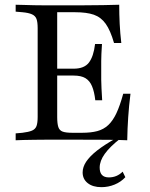

<svg xmlns="http://www.w3.org/2000/svg" viewBox="-20 -591 634 809"><path d="M171 -2.4Q147.6 -2.4 124.2 -2Q100.8 -1.6 80.6 -1.2Q60.5 -0.8 46 0V-29L74.2 -31.5Q100.8 -34.7 114.9 -40.7Q129 -46.8 133.9 -60.1Q138.7 -73.4 138.7 -98.4V-472.6Q138.7 -497.6 133.9 -510.9Q129 -524.2 114.9 -530.6Q100.8 -537.1 74.2 -539.5L46 -541.9V-571Q60.5 -571 80.6 -570.2Q100.8 -569.4 124.2 -569Q147.6 -568.5 171 -568.5H180.6H318.5Q374.2 -568.5 413.7 -569.4Q453.2 -570.2 482.3 -571Q482.3 -530.6 484.3 -490.7Q486.3 -450.8 491.1 -409.7H460.5Q445.2 -462.9 425.4 -490.7Q405.6 -518.5 375.4 -529Q345.2 -539.5 296 -539.5H221V-97.6Q221 -70.2 225.8 -55.6Q230.6 -41.1 244.4 -36.3Q258.1 -31.5 284.7 -31.5H325.8Q363.7 -31.5 390.3 -38.7Q416.9 -46 436.3 -64.1Q455.6 -82.3 470.6 -114.1Q485.5 -146 499.2 -196H529.8Q523.4 -146 520.2 -97.6Q516.9 -49.2 516.1 0Q482.3 -1.6 434.3 -2Q386.3 -2.4 320.2 -2.4H180.6ZM194.4 -272.6V-301.6H363.7V-272.6ZM381.5 -168.5Q377.4 -204.8 367.7 -227.8Q358.1 -250.8 339.9 -261.7Q321.8 -272.6 290.3 -272.6V-301.6Q334.7 -301.6 354.4 -327Q374.2 -352.4 380.6 -405.6H409.7Q406.5 -358.9 406.5 -333.5Q406.5 -308.1 406.5 -287.1Q406.5 -271 406.5 -254.8Q406.5 -238.7 407.7 -218.1Q408.9 -197.6 410.5 -168.5ZM407.3 197.6Q371 197.6 349.6 180.6Q328.2 163.7 328.2 135.5Q328.2 112.9 343.1 90.3Q358.1 67.7 388.7 43.5Q419.4 19.4 466.9 -7.3H487.1Q442.7 27.4 421.4 57.3Q400 87.1 400 115.3Q400 156.5 438.7 156.5Q472.6 156.5 496.8 132.3L508.1 155.6Q489.5 175.8 462.9 186.7Q436.3 197.6 407.3 197.6Z"/></svg>

Font: Playfair 5pt SemiExpanded Light
Style: Regular
Weight: 400
Version: Version 2.203